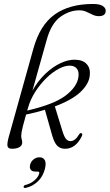

<svg xmlns="http://www.w3.org/2000/svg" viewBox="-20 -742 553 968"><path d="M392 -54.5Q361.5 8 308 8Q284 8 268.8 -7Q253.5 -22 242.5 -61L206.5 -188.5Q162.5 -175 111.5 -164.5Q101 -127.5 95.8 -107Q90.5 -86.5 88.8 -75.5Q87 -64.5 87 -57.5Q87 -46.5 89.5 -39.5Q92 -32.5 92 -23.5Q92 -8.5 78 -0.2Q64 8 40.5 8Q21 8 18 -4.8Q15 -17.5 23.5 -49.5L148 -495.5Q181 -615.5 255.5 -668.8Q330 -722 448.5 -722Q482.5 -722 497.8 -712Q513 -702 513 -688Q513 -660.5 478 -660.5Q462.5 -660.5 447.2 -667.8Q432 -675 415.8 -682.5Q399.5 -690 380.5 -690Q330 -690 284.2 -656.8Q238.5 -623.5 216 -543Q199.5 -484.5 179.8 -414.2Q160 -344 143.5 -285Q171 -334 208.2 -369.5Q245.5 -405 285 -423.5Q324.5 -442 359.5 -441Q398 -440 417.5 -418.5Q437 -397 432.5 -360Q428 -318.5 385.8 -278.2Q343.5 -238 256.5 -205.5L295 -80.5Q304 -51.5 313.2 -41Q322.5 -30.5 335.5 -30.5Q359 -30.5 379.5 -65.5Q384.5 -72.5 390 -70.5Q398.5 -68 392 -54.5ZM120.5 -196Q118.5 -190 117 -184.5Q252 -215.5 310.5 -260Q369 -304.5 375.5 -354.5Q379 -381 367.8 -395.5Q356.5 -410 334 -411Q308.5 -412 277 -395.5Q245.5 -379 214.5 -349Q183.5 -319 158.2 -279.8Q133 -240.5 120.5 -196ZM159 123Q141 123 134.5 113Q128 103 132 88Q136.5 71.5 149.8 61.2Q163 51 179 51Q198 51 206 65.8Q214 80.5 206 111Q196 149 170 173.2Q144 197.5 111 205Q99.5 207.5 99 200.5Q99 192.5 108.5 190.5Q136 183.5 154.5 166.8Q173 150 177.5 134Q180 123 171 123Z"/></svg>

Font: Fraunces 144pt Soft Light
Style: Italic
Weight: 300
Italic angle: -16°
Version: Version 1.000;[b76b70a41]